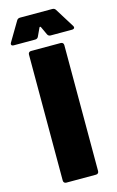

<svg xmlns="http://www.w3.org/2000/svg" viewBox="-179 -933 601 986"><g transform="rotate(-15 122.0 -440.0)"><path d="M-33 -751H81C89 -751 95 -755 98 -762L118 -805C120 -809 124 -809 126 -805L146 -762C149 -755 155 -751 163 -751H277C285 -751 290 -755 290 -760C290 -763 289 -766 287 -769L224 -870C220 -877 214 -880 206 -880H35C27 -880 21 -877 17 -870L-43 -769C-45 -766 -46 -763 -46 -760C-46 -754 -41 -751 -33 -751ZM45 0H203C212 0 218 -6 218 -15V-685C218 -694 212 -700 203 -700H45C36 -700 30 -694 30 -685V-15C30 -6 36 0 45 0Z"/></g></svg>

Font: Barlow Condensed Black
Style: Regular
Weight: 900
Width: 3
Designer: Jeremy Tribby
Foundry: Tribby Type
Version: Version 1.422;hotconv 1.0.109;makeotfexe 2.5.65596